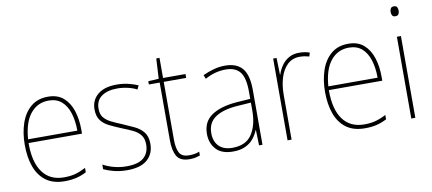

<svg xmlns="http://www.w3.org/2000/svg" viewBox="-67 -1060 2750 1221"><g transform="rotate(-10 1308.0 -449.0)"><path d="M253 -631Q315 -631 353 -597.5Q391 -564 408.5 -509Q426 -454 426 -388V-362H81Q80 -239 127.5 -173.5Q175 -108 266 -108Q306 -108 337 -116Q368 -124 407 -144V-116Q375 -99 341.5 -91Q308 -83 266 -83Q192 -83 145.5 -117.5Q99 -152 77 -213Q55 -274 55 -354Q55 -431 76.5 -494Q98 -557 142 -594Q186 -631 253 -631ZM253 -606Q181 -606 135.5 -550.5Q90 -495 82 -386H400Q400 -449 384.5 -499Q369 -549 336.5 -577.5Q304 -606 253 -606Z M843 -223Q843 -159 800 -121Q757 -83 670 -83Q622 -83 582.5 -93.5Q543 -104 519 -116V-146Q552 -128 590.5 -118Q629 -108 670 -108Q747 -108 781.5 -139Q816 -170 816 -224Q816 -261 798.5 -284Q781 -307 750 -322Q719 -337 680 -352Q639 -369 605 -385.5Q571 -402 551 -428.5Q531 -455 531 -500Q531 -559 574 -595Q617 -631 696 -631Q736 -631 771.5 -622.5Q807 -614 834 -602L822 -577Q799 -590 764.5 -598Q730 -606 696 -606Q632 -606 594.5 -579Q557 -552 557 -500Q557 -463 574.5 -442Q592 -421 621.5 -406.5Q651 -392 688 -377Q728 -360 763.5 -343Q799 -326 821 -298.5Q843 -271 843 -223Z M1073 -108Q1094 -108 1110.5 -111Q1127 -114 1140 -120V-95Q1126 -90 1110.5 -86.5Q1095 -83 1073 -83Q1012 -83 990.5 -120Q969 -157 969 -223V-596H899V-617L967 -621L974 -751H995V-621H1140V-596H995V-223Q995 -167 1011 -137.5Q1027 -108 1073 -108Z M1396 -630Q1471 -630 1507.5 -587Q1544 -544 1544 -446V-93H1522L1519 -192H1517Q1506 -164 1486 -139Q1466 -114 1433.5 -98.5Q1401 -83 1353 -83Q1280 -83 1244 -122.5Q1208 -162 1208 -222Q1208 -301 1267 -340.5Q1326 -380 1430 -388L1518 -394V-440Q1518 -530 1488.5 -567.5Q1459 -605 1396 -605Q1364 -605 1331.5 -597Q1299 -589 1262 -569L1252 -594Q1286 -610 1322.5 -620Q1359 -630 1396 -630ZM1431 -364Q1339 -358 1287.5 -324Q1236 -290 1236 -222Q1236 -168 1266.5 -137.5Q1297 -107 1353 -107Q1440 -107 1478.5 -164.5Q1517 -222 1518 -313V-370Z M1874 -629Q1912 -629 1942 -618L1935 -594Q1921 -598 1906.5 -600.5Q1892 -603 1874 -603Q1826 -603 1794.5 -573Q1763 -543 1747.5 -493Q1732 -443 1732 -383V-93H1706V-621H1728L1731 -513H1733Q1742 -542 1760 -568.5Q1778 -595 1806.5 -612Q1835 -629 1874 -629Z M2192 -631Q2254 -631 2292 -597.5Q2330 -564 2347.5 -509Q2365 -454 2365 -388V-362H2020Q2019 -239 2066.5 -173.5Q2114 -108 2205 -108Q2245 -108 2276 -116Q2307 -124 2346 -144V-116Q2314 -99 2280.5 -91Q2247 -83 2205 -83Q2131 -83 2084.5 -117.5Q2038 -152 2016 -213Q1994 -274 1994 -354Q1994 -431 2015.5 -494Q2037 -557 2081 -594Q2125 -631 2192 -631ZM2192 -606Q2120 -606 2074.5 -550.5Q2029 -495 2021 -386H2339Q2339 -449 2323.5 -499Q2308 -549 2275.5 -577.5Q2243 -606 2192 -606Z M2519 -815Q2535 -815 2540 -805Q2545 -795 2545 -783Q2545 -770 2539.5 -760.5Q2534 -751 2518 -751Q2504 -751 2498.5 -760.5Q2493 -770 2493 -783Q2493 -795 2498.5 -805Q2504 -815 2519 -815ZM2531 -621V-93H2505V-621Z"/></g></svg>

Font: Noto Sans Telugu UI SemiCondensed Thin
Style: Regular
Weight: 100
Width: 4
Designer: Jelle Bosma - Monotype Design Team
Foundry: Monotype Imaging Inc.
Version: Version 2.005; ttfautohint (v1.8.4.7-5d5b)